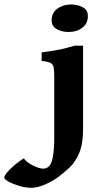

<svg xmlns="http://www.w3.org/2000/svg" viewBox="-167 -640 469 878"><path d="M234.9 -566.4Q234.9 -532.7 209.5 -513.2Q184.1 -493.7 145 -493.7Q117.7 -493.7 93.5 -506.3Q69.3 -519 69.3 -547.9Q69.3 -581.5 95.5 -600.6Q121.6 -619.6 158.7 -619.6Q186 -619.6 210.4 -607.4Q234.9 -595.2 234.9 -566.4ZM212.9 -49.8Q212.9 19 194.8 60.5Q176.8 102.1 150.9 126.2Q125 150.4 100.6 168.5Q76.7 187 40.8 202.9Q4.9 218.8 -23.9 218.8Q-50.3 218.8 -78.9 210.2Q-107.4 201.7 -127.4 190.7Q-147.5 179.7 -147.5 171.9Q-147.5 164.1 -136.2 150.6Q-125 137.2 -109.4 123Q-93.8 108.9 -79.1 98.1Q-64.5 87.4 -58.1 84.5Q-42.5 104.5 -14.4 117.9Q13.7 131.3 30.8 131.3Q45.4 131.3 56.9 120.6Q68.4 109.9 74.7 77.6Q81.1 45.4 81.1 -19V-284.2Q81.1 -314.9 78.6 -330.3Q76.2 -345.7 64.2 -352.1Q52.2 -358.4 23.4 -361.3V-400.4Q59.6 -405.3 83 -409.2Q106.4 -413.1 127.2 -418.2Q147.9 -423.3 174.8 -431.2H212.9Z"/></svg>

Font: Dai Banna SIL
Style: Bold
Weight: 700
Designer: Victor Gaultney
Foundry: SIL International
Version: Version 4.000